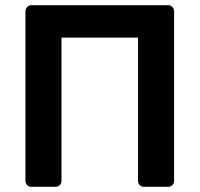

<svg xmlns="http://www.w3.org/2000/svg" viewBox="-20 -720 769 740"><path d="M102 0Q91 0 84.5 -6.5Q78 -13 78 -24V-675Q78 -686 84.5 -693Q91 -700 102 -700H627Q638 -700 644.5 -693Q651 -686 651 -675V-24Q651 -13 644.5 -6.5Q638 0 627 0H536Q525 0 518.5 -6.5Q512 -13 512 -24V-575H217V-24Q217 -13 210.5 -6.5Q204 0 193 0Z"/></svg>

Font: Fz Rubik Med
Style: Regular
Weight: 500
Designer: Hubert and Fischer
Foundry: Hubert and Fischer
Version: Vit hóa bi FontZin.com